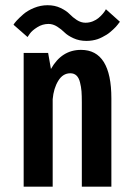

<svg xmlns="http://www.w3.org/2000/svg" viewBox="-20 -698 490 718"><path d="M303.5 -545Q276.5 -545 254.8 -555Q233 -565 221.2 -576.8Q209.5 -588.5 193.8 -598.5Q178 -608.5 161.5 -608.5Q139 -608.5 119.5 -596.2Q100 -584 91.5 -572L83 -559.5L30.5 -605.5Q33 -610.5 42 -620.5Q51 -630.5 67 -644.5Q83 -658.5 107.5 -668.5Q132 -678.5 158 -678.5Q185 -678.5 206.5 -668.2Q228 -658 239.8 -645.8Q251.5 -633.5 267.2 -623.2Q283 -613 299.5 -613Q314 -613 327 -618.2Q340 -623.5 348.5 -630.8Q357 -638 363.5 -645.5Q370 -653 373 -658L376 -663.5L428.5 -616.5L425.5 -613Q422.5 -609 420.2 -606Q418 -603 413 -597.5Q408 -592 403.2 -587.8Q398.5 -583.5 391.8 -577.8Q385 -572 378 -567.8Q371 -563.5 362.2 -559Q353.5 -554.5 344.8 -551.5Q336 -548.5 325.2 -546.8Q314.5 -545 303.5 -545ZM68.5 0V-500H160L170.5 -440Q210.5 -511.5 283 -511.5Q396.5 -511.5 396.5 -330V0H286V-316Q286 -340 284.8 -356.5Q283.5 -373 279.2 -390Q275 -407 266 -415.5Q257 -424 243 -424Q215 -424 197.8 -395.8Q180.5 -367.5 177 -327V0Z"/></svg>

Font: League Mono Condensed Medium
Style: Regular
Weight: 500
Width: 1
Designer: Tyler Finck
Foundry: The League of Moveable Type / Tyler Finck
Version: Version 2.210